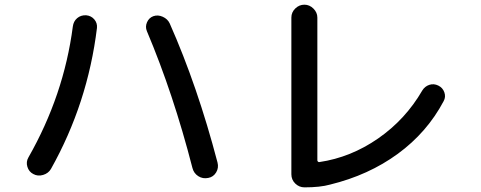

<svg xmlns="http://www.w3.org/2000/svg" viewBox="-20 -765 2040 815"><path d="M796.9 -51.8Q715.8 -367.2 603.5 -632.8Q595.7 -651.4 604 -670.4Q612.3 -689.5 630.9 -696.3Q650.4 -703.1 670.9 -693.8Q691.4 -684.6 700.2 -666Q818.4 -399.4 903.3 -75.2Q909.2 -52.7 897.5 -33.2Q885.7 -13.7 864.3 -9.8Q840.8 -4.9 821.8 -17.1Q802.7 -29.3 796.9 -51.8ZM345.7 -700.2Q367.2 -698.2 380.4 -682.6Q393.6 -667 391.6 -646.5Q352.5 -326.2 196.3 -47.9Q185.5 -29.3 163.1 -22.5Q140.6 -15.6 121.1 -26.4Q102.5 -36.1 96.2 -57.1Q89.8 -78.1 100.6 -96.7Q251 -360.4 289.1 -652.3Q292 -674.8 307.6 -688Q323.2 -701.2 345.7 -700.2Z M1272.5 30.3Q1250 30.3 1233.4 14.2Q1216.8 -2 1216.8 -25.4V-690.4Q1216.8 -712.9 1233.4 -729Q1250 -745.1 1272 -745.1Q1293.9 -745.1 1310.5 -728.5Q1327.1 -711.9 1327.1 -690.4V-84Q1327.1 -81.1 1330.1 -78.6Q1333 -76.2 1335.9 -77.1Q1468.8 -96.7 1585 -177.2Q1701.2 -257.8 1772.5 -380.9Q1783.2 -398.4 1802.2 -404.8Q1821.3 -411.1 1840.3 -401.9Q1859.4 -392.6 1866.2 -373Q1873 -353.5 1863.3 -335.9Q1793 -203.1 1668.9 -112.3Q1544.9 -21.5 1380.9 18.6Q1338.9 30.3 1272.5 30.3Z"/></svg>

Font: Rounded Mgen+ 2m medium
Style: Regular
Weight: 500
Designer: [Source Han Sans]
Ryoko NISHIZUKA  (kana & ideographs); Paul D. Hunt (Latin, Greek & Cyrillic); Wenlong ZHANG  (bopomofo
Version: Version 1.059.20150602